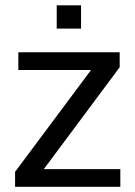

<svg xmlns="http://www.w3.org/2000/svg" viewBox="-20 -718 520 738"><path d="M38 0V-57.5L330 -449H50.5V-517H440V-459.5L148.5 -68H442.5V0ZM198 -608V-697.5H291.5V-608Z"/></svg>

Font: Public Sans
Style: Regular
Weight: 400
Designer: The Public Sans project authors (U.S. Web Design System). Libre Franklin designed by Pablo Impallari and Rodrigo Fuenzal
Version: Version 1.008; ttfautohint (v1.8.1) -l 8 -r 50 -G 200 -x 14 